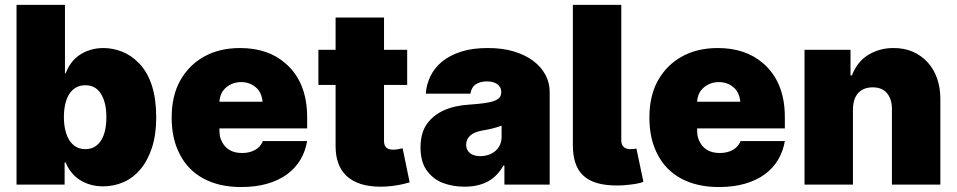

<svg xmlns="http://www.w3.org/2000/svg" viewBox="-20 -747 3872 777"><path d="M397.7 7.1Q368.3 7.1 343.8 -0.4Q319.2 -7.8 300.2 -20.8Q281.2 -33.7 267.6 -51.3Q253.9 -68.9 245.7 -89.5H241.5V0H46.9V-727.3H242.9V-450.3H245.7Q253.6 -471.9 267.2 -490.8Q280.9 -509.6 300.2 -523.3Q319.6 -536.9 344.5 -544.7Q369.3 -552.6 399.1 -552.6Q436.4 -552.6 473.9 -538Q511.4 -523.4 543.7 -490.1Q612.2 -417.3 612.2 -272.7Q612.2 -202.1 595 -149.5Q577.8 -96.9 548.5 -62.1Q519.2 -27.3 480.3 -10.1Q441.4 7.1 397.7 7.1ZM325.3 -143.5Q346.6 -143.5 362.6 -152.7Q378.6 -161.9 389.2 -179Q399.9 -196 405.2 -219.8Q410.5 -243.6 410.5 -272.7Q410.5 -332 388.8 -366.8Q367.5 -402 325.3 -402Q303.6 -402 287.3 -392.6Q271 -383.2 260.1 -366.1Q249.3 -349.1 244 -325.3Q238.6 -301.5 238.6 -272.7Q238.6 -244 244.3 -220.2Q250 -196.4 260.8 -179.3Q271.7 -162.3 287.8 -152.9Q304 -143.5 325.3 -143.5Z M956 9.9Q910.5 9.9 872.3 1.1Q834.2 -7.8 803.3 -24.5Q772.4 -41.2 748.6 -65.3Q724.8 -89.5 708.8 -120.4Q674.7 -183.2 674.7 -271.3Q674.7 -359.4 709.5 -421.5Q744.7 -483.7 805 -517.4Q867.2 -552.6 951.7 -552.6Q1063.6 -552.6 1134.2 -491.5Q1223 -415.5 1223 -272.7V-227.3H867.9Q867.9 -210.2 869.7 -198.2Q871.4 -186.1 878.6 -172.9Q888.5 -152.3 908.7 -140.1Q929 -127.8 960.2 -127.8Q987.9 -127.8 1010.5 -139.2Q1033 -150.6 1044 -176.1H1223Q1215.9 -134.6 1195.5 -100.3Q1175.1 -66.1 1141.5 -41.5Q1108 -17 1061.6 -3.6Q1015.3 9.9 956 9.9ZM1042.6 -335.2Q1038.7 -375 1014.2 -394.5Q989.7 -414.8 956 -414.8Q921.9 -414.8 896 -393.8Q870.4 -372.9 867.9 -335.2Z M1520.6 8.5Q1473.4 8.5 1438.9 -2.8Q1404.5 -14.2 1382.1 -35.3Q1359.7 -56.5 1348.9 -86.8Q1338.1 -117.2 1338.1 -155.2V-403.4H1268.5V-545.5H1338.1V-676.1H1534.1V-545.5H1627.8V-403.4H1534.1V-175.4Q1534.1 -141.3 1571 -141.3Q1587 -141.3 1609.4 -147L1637.8 -9.2Q1594.1 4.6 1542.6 7.8Z M1859.4 8.5Q1811.8 8.5 1771 -7.1Q1730.8 -23.1 1705.6 -59.3Q1681.8 -93.8 1681.8 -150.6Q1681.8 -209.2 1708.1 -246.1Q1759.6 -316.8 1882.1 -323.9Q1918.3 -326.3 1942.6 -329.9Q1967 -333.5 1981.7 -339.3Q1996.4 -345.2 2002.5 -353.5Q2008.5 -361.9 2008.5 -373.6Q2008.5 -385.3 2003.9 -393.6Q1999.3 -402 1991.3 -407.3Q1983.3 -412.6 1972.7 -415.1Q1962 -417.6 1950.3 -417.6Q1924.4 -417.6 1906.2 -406.2Q1888.1 -394.9 1883.5 -367.9H1703.1Q1705.6 -404.5 1721.6 -438Q1737.6 -471.6 1768.1 -497Q1798.7 -522.4 1844.6 -537.5Q1890.6 -552.6 1953.1 -552.6Q2011.7 -552.9 2058.4 -539.1Q2105.1 -525.2 2137.6 -500.9Q2170.1 -476.6 2187.5 -443.7Q2204.9 -410.9 2204.5 -373.6V0H2021.3V-76.7H2017Q1992.5 -33 1953.7 -12.3Q1914.8 8.5 1859.4 8.5ZM1923.3 -115.1Q1940.3 -115.1 1956.1 -120.2Q1971.9 -125.4 1983.8 -135.3Q1995.7 -145.2 2002.8 -159.8Q2009.9 -174.4 2009.9 -193.2V-238.6Q1978.3 -226.2 1931.8 -218.8Q1897.4 -212.4 1881.9 -197.4Q1866.5 -182.5 1866.5 -161.9Q1866.5 -149.5 1871.1 -140.6Q1875.7 -131.7 1883.5 -126.1Q1891.3 -120.4 1901.6 -117.7Q1911.9 -115.1 1923.3 -115.1Z M2475.9 3.6Q2429.7 3.6 2396.1 -6.2Q2362.6 -16 2340.9 -36Q2319.2 -56.1 2308.8 -86.8Q2298.3 -117.5 2298.3 -159.1V-727.3H2494.3V-177.6Q2495.7 -143.5 2531.2 -143.5Q2549.7 -143.5 2555.4 -146.3L2583.8 -11.4Q2564.6 -2.1 2502.8 2.8Q2495.7 3.2 2489 3.4Q2482.2 3.6 2475.9 3.6Z M2889.2 9.9Q2843.8 9.9 2805.6 1.1Q2767.4 -7.8 2736.5 -24.5Q2705.6 -41.2 2681.8 -65.3Q2658 -89.5 2642 -120.4Q2608 -183.2 2608 -271.3Q2608 -359.4 2642.8 -421.5Q2677.9 -483.7 2738.3 -517.4Q2800.4 -552.6 2884.9 -552.6Q2996.8 -552.6 3067.5 -491.5Q3156.2 -415.5 3156.2 -272.7V-227.3H2801.1Q2801.1 -210.2 2802.9 -198.2Q2804.7 -186.1 2811.8 -172.9Q2821.7 -152.3 2842 -140.1Q2862.2 -127.8 2893.5 -127.8Q2921.2 -127.8 2943.7 -139.2Q2966.3 -150.6 2977.3 -176.1H3156.2Q3149.1 -134.6 3128.7 -100.3Q3108.3 -66.1 3074.8 -41.5Q3041.2 -17 2994.9 -3.6Q2948.5 9.9 2889.2 9.9ZM2975.9 -335.2Q2971.9 -375 2947.4 -394.5Q2922.9 -414.8 2889.2 -414.8Q2855.1 -414.8 2829.2 -393.8Q2803.6 -372.9 2801.1 -335.2Z M3785.5 0H3589.5V-306.8Q3589.5 -345.5 3570 -369.3Q3550.8 -393.5 3511.4 -393.5Q3475.9 -393.5 3454.5 -372Q3433.2 -350.5 3431.8 -306.8V0H3235.8V-545.5H3421.9V-441.8H3427.6Q3449.6 -498.2 3494.3 -525.2Q3539.8 -552.6 3595.2 -552.6Q3639.2 -552.9 3674.4 -537.5Q3709.5 -522 3734.4 -494.5Q3759.2 -467 3772.4 -429.3Q3785.5 -391.7 3785.5 -348Z"/></svg>

Font: Linik Sans Black
Style: Regular
Weight: 900
Designer: Fonts by Rasmus Andersson / Changes by Cristiano Sobral with parts from Marc Monis
Foundry: rsms
Version: Version 3.020; ttfautohint (v1.6)